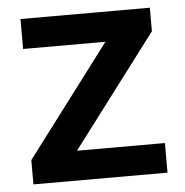

<svg xmlns="http://www.w3.org/2000/svg" viewBox="-44 -588 608 631"><g transform="rotate(-5 259.5 -272.5)"><path d="M193.5 -97.7H483.6V0H41.3V-80.1L317.9 -446.3H46.3V-545.1H473V-467.5Z"/></g></svg>

Font: Vazir FD Medium
Style: Regular
Weight: 500
Foundry: DejaVu fonts team - Redesigned by Saber Rastikerdar
Version: Version 21.10;October 20, 2019;FontCreator 12.0.0.2547 64-bi